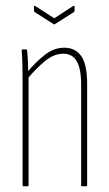

<svg xmlns="http://www.w3.org/2000/svg" viewBox="-20 -652 383 672"><path d="M267 0Q264 0 264 -4V-355Q264 -412 248.5 -438Q233 -464 202 -464Q168 -464 136.5 -437.5Q105 -411 75 -375V-399Q106 -436 137.5 -460.5Q169 -485 205 -485Q244 -485 264.5 -455.5Q285 -426 285 -358V-4Q285 0 281 0ZM62 0Q59 0 59 -4V-368Q59 -395 58.5 -423Q58 -451 56 -475Q55 -479 59 -479H71Q75 -479 75 -475Q77 -456 78 -427Q79 -398 79 -383L80 -382V-4Q80 0 76 0ZM167 -568 101 -610Q99 -612 99 -616V-630Q99 -633 103 -631L170 -588L236 -631Q241 -633 241 -630V-616Q241 -612 239 -610L173 -568Q170 -565 167 -568Z"/></svg>

Font: Sofia Sans Extra Condensed Thin
Style: Regular
Weight: 250
Version: Version 4.100